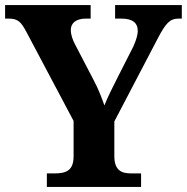

<svg xmlns="http://www.w3.org/2000/svg" viewBox="-20 -734 734 754"><path d="M164 0H534V-53H496C459 -53 429 -63 429 -121V-257L600 -584C632 -645 648 -661 682 -661H694V-714H432V-661H455C499 -661 521 -646 521 -612C521 -601 517 -581 504 -552L446 -438C424 -395 403 -353 390 -320C379 -351 368 -381 348 -419L274 -561C265 -578 258 -599 258 -616C258 -643 278 -661 318 -661H336V-714H0V-661H13C52 -661 63 -647 84 -608L269 -259V-120C269 -63 238 -53 194 -53H164Z"/></svg>

Font: Noto Serif Georgian Bold
Style: Regular
Weight: 700
Designer: Monotype Design Team, Akaki Razmadze
Foundry: Google LLC
Version: Version 2.003